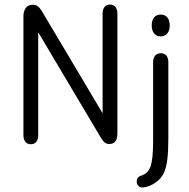

<svg xmlns="http://www.w3.org/2000/svg" viewBox="-20 -625 833 844"><path d="M431 -127 164 -576Q155 -591 146 -597.5Q137 -604 124 -604Q103 -604 93 -589.5Q83 -575 83 -554V-31Q83 -12 91.5 -1.5Q100 9 116 9Q131 9 139.5 -1.5Q148 -12 148 -31V-483L425 -17Q433 -4 441 2Q449 8 460 8Q479 8 487.5 -4.5Q496 -17 496 -36V-565Q496 -584 487.5 -594.5Q479 -605 463 -605Q448 -605 439.5 -594.5Q431 -584 431 -565ZM720 -17V-351Q720 -370 711.5 -380.5Q703 -391 687 -391Q671 -391 662 -380.5Q653 -370 653 -351V-4Q653 71 643 103Q633 135 606 145Q593 149 587 155Q581 161 581 173Q581 184 588 191.5Q595 199 606 199Q620 199 639 191Q658 183 671 172Q690 157 700.5 134.5Q711 112 715.5 76Q720 40 720 -17ZM686 -561Q668 -561 657.5 -548.5Q647 -536 647 -513Q647 -491 657.5 -478Q668 -465 686 -465Q705 -465 715.5 -478Q726 -491 726 -513Q726 -536 715.5 -548.5Q705 -561 686 -561Z"/></svg>

Font: Beiruti
Style: Regular
Weight: 400
Designer: Arlette Boutros
Foundry: Boutros
Version: Version 1.41